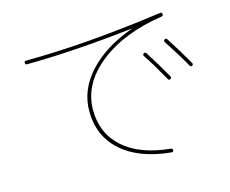

<svg xmlns="http://www.w3.org/2000/svg" viewBox="-100 -842 1201 1001"><g transform="rotate(-15 500.0 -341.0)"><path d="M702.1 -517.6Q710.9 -522.5 715.8 -514.6Q761.7 -443.4 805.7 -365.2Q810.5 -357.4 801.8 -352.1Q793 -346.7 788.1 -356.4Q740.2 -442.4 699.2 -503.9Q694.3 -512.7 702.1 -517.6ZM826.2 -559.6Q835 -564.5 839.8 -556.6Q883.8 -489.3 932.6 -404.3Q937.5 -395.5 929.7 -390.1Q921.9 -384.8 916 -394.5Q877.9 -462.9 823.2 -545.9Q818.4 -554.7 826.2 -559.6ZM99.6 -620.1Q89.8 -620.1 89.8 -629.9Q89.8 -639.6 99.6 -639.6Q428.7 -641.6 838.9 -699.2Q847.7 -701.2 849.6 -690.4Q851.6 -681.6 840.8 -678.7Q628.9 -646.5 499.5 -543Q370.1 -439.5 370.1 -299.8Q370.1 -173.8 458.5 -95.2Q546.9 -16.6 710 -1Q719.7 1 719.7 9.8Q717.8 20.5 708 18.6Q537.1 2 443.4 -81.5Q349.6 -165 349.6 -299.8Q349.6 -415 436 -508.8Q522.5 -602.5 671.9 -656.2V-657.2Q671.9 -658.2 670.9 -658.2Q354.5 -622.1 99.6 -620.1Z"/></g></svg>

Font: Rounded-X Mgen+ 2m thin
Style: Regular
Weight: 100
Designer: [Source Han Sans]
Ryoko NISHIZUKA  (kana & ideographs); Paul D. Hunt (Latin, Greek & Cyrillic); Wenlong ZHANG  (bopomofo
Version: Version 1.059.20150602